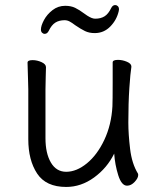

<svg xmlns="http://www.w3.org/2000/svg" viewBox="-20 -722 630 760"><path d="M355 -591Q333 -591 316.5 -599Q300 -607 278 -622Q265 -632 255.5 -637Q246 -642 236 -642Q214 -642 199 -632.5Q184 -623 173 -600Q167 -588 157 -588Q151 -588 146.5 -592.5Q142 -597 142 -605Q142 -620 154 -642.5Q166 -665 188 -682Q210 -699 238 -699Q261 -699 277.5 -691Q294 -683 314 -668Q316 -666 325.5 -660Q335 -654 342.5 -651Q350 -648 357 -648Q379 -648 394 -657.5Q409 -667 420 -690Q426 -702 436 -702Q442 -702 446.5 -697.5Q451 -693 451 -685Q451 -681 450 -678Q442 -643 416.5 -617Q391 -591 355 -591ZM488 -237Q488 -191 495 -132.5Q502 -74 526 -35Q527 -33 527 -29Q527 -17 513 -2Q499 13 483 13Q461 13 448 -28.5Q435 -70 432 -114Q404 -57 352.5 -19.5Q301 18 242 18Q162 18 127 -35Q92 -88 92 -171V-368L91 -406L89 -474Q89 -484 109 -484Q127 -484 144.5 -476Q162 -468 162 -456Q162 -435 161 -419L160 -368V-175Q160 -115 181.5 -78.5Q203 -42 242 -42Q283 -42 324 -75.5Q365 -109 393 -168.5Q421 -228 425 -301Q426 -322 426 -395V-475Q426 -485 447 -485Q465 -485 482.5 -477.5Q500 -470 500 -459V-457Q496 -433 492 -373Q488 -313 488 -237Z"/></svg>

Font: Fusion Kai T
Style: Regular
Weight: 400
Designer: Fontworks Inc.
Version: Version 24.134;May 13, 2024